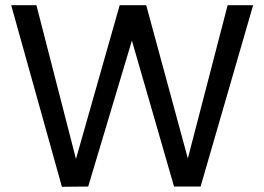

<svg xmlns="http://www.w3.org/2000/svg" viewBox="-20 -717 1016 738"><path d="M953 -697 751 0H649L487 -561L319 0L218 1L23 -697H120L272 -106L440 -697H542L702 -108L855 -697Z"/></svg>

Font: Poppins A&M
Style: Regular-A&M
Weight: 400
Designer: Ninad Kale (Devanagari), Jonny Pinhorn (Latin)
Foundry: Indian Type Foundry
Version: 4.004